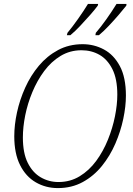

<svg xmlns="http://www.w3.org/2000/svg" viewBox="-20 -951 680 982"><path d="M276 11Q214 11 163 -18.5Q112 -48 82.5 -107Q53 -166 53 -254Q53 -312 67 -376.5Q81 -441 109 -503Q137 -565 179 -615Q221 -665 277 -695Q333 -725 403 -725Q461 -725 511.5 -698Q562 -671 593 -613Q624 -555 624 -462Q624 -407 610.5 -343Q597 -279 570 -216.5Q543 -154 501.5 -102.5Q460 -51 403.5 -20Q347 11 276 11ZM279 -20Q339 -20 387.5 -49.5Q436 -79 472 -128Q508 -177 532 -236.5Q556 -296 568 -356Q580 -416 580 -467Q580 -547 555 -597Q530 -647 489 -670.5Q448 -694 397 -694Q338 -694 290 -665Q242 -636 206 -587.5Q170 -539 145.5 -480Q121 -421 109 -361Q97 -301 97 -248Q97 -168 122 -118Q147 -68 188.5 -44Q230 -20 279 -20ZM470 -783Q496 -813 525 -854Q554 -895 576 -931H627L626 -922Q611 -903 587 -875Q563 -847 536 -818.5Q509 -790 486 -771H468ZM325 -783Q350 -813 379 -854Q408 -895 430 -931H482L480 -922Q466 -903 441.5 -875Q417 -847 390 -818.5Q363 -790 340 -771H322Z"/></svg>

Font: Noto Serif SemiCondensed ExtraLight
Style: Italic
Weight: 200
Width: 4
Italic angle: -12°
Designer: Monotype Design Team
Foundry: Monotype Imaging Inc.
Version: Version 2.013